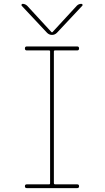

<svg xmlns="http://www.w3.org/2000/svg" viewBox="-20 -970 540 990"><path d="M222.7 -800.8 91.8 -940.4Q89.8 -943.4 91.3 -946.8Q92.8 -950.2 96.7 -950.2Q109.4 -950.2 120.1 -940.4L246.1 -803.7H248H250L376 -940.4Q385.7 -950.2 399.4 -950.2Q403.3 -950.2 405.3 -946.8Q407.2 -943.4 404.3 -940.4L273.4 -800.8Q262.7 -790 248 -790Q233.4 -790 222.7 -800.8ZM262.7 -710Q257.8 -710 257.8 -705.1V-25.4Q257.8 -20.5 262.7 -19.5H377.9Q387.7 -19.5 387.7 -9.8Q387.7 0 377.9 0H118.2Q108.4 0 108.4 -9.8Q108.4 -19.5 118.2 -19.5H233.4Q238.3 -19.5 238.3 -25.4V-705.1Q238.3 -710 233.4 -710H118.2Q108.4 -710 108.4 -720.2Q108.4 -730.5 118.2 -730.5H377.9Q387.7 -730.5 387.7 -720.2Q387.7 -710 377.9 -710Z"/></svg>

Font: Rounded-L Mgen+ 2m thin
Style: Regular
Weight: 100
Designer: [Source Han Sans]
Ryoko NISHIZUKA  (kana & ideographs); Paul D. Hunt (Latin, Greek & Cyrillic); Wenlong ZHANG  (bopomofo
Version: Version 1.059.20150602